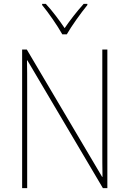

<svg xmlns="http://www.w3.org/2000/svg" viewBox="-20 -969 667 989"><path d="M301 -792H324C349 -836 396 -901 430 -943V-949H411C375 -909 340 -864 313 -824C286 -864 249 -914 216 -949H197V-943C228 -906 276 -837 301 -792ZM533 0V-714H507V-200C507 -160 507 -107 508 -58H506L118 -714H94V0H120V-519C120 -573 120 -612 119 -658H121L510 0Z"/></svg>

Font: Noto Sans Ethiopic SemiCondensed Thin
Style: Regular
Weight: 100
Width: 4
Designer: Monotype Design Team
Foundry: Monotype Imaging Inc.
Version: Version 2.102